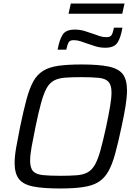

<svg xmlns="http://www.w3.org/2000/svg" viewBox="-20 -1062 773 1090"><path d="M321 8Q223 8 167 -3.5Q111 -15 87 -46.5Q63 -78 63 -137Q63 -174 72 -225.5Q81 -277 95 -346Q114 -437 131 -499.5Q148 -562 169.5 -600.5Q191 -639 225 -660Q259 -681 311.5 -688.5Q364 -696 444 -696Q541 -696 597.5 -684Q654 -672 677.5 -640.5Q701 -609 701 -549Q701 -512 693 -461.5Q685 -411 670 -342Q651 -252 634 -190Q617 -128 595 -89Q573 -50 539.5 -29Q506 -8 453 0Q400 8 321 8ZM323 -64Q379 -64 416 -67Q453 -70 477.5 -83.5Q502 -97 519 -127Q536 -157 550.5 -209.5Q565 -262 583 -344Q597 -411 605 -458Q613 -505 613 -537Q613 -579 596 -597.5Q579 -616 541.5 -620Q504 -624 442 -624Q386 -624 348.5 -621Q311 -618 286 -604.5Q261 -591 244.5 -561Q228 -531 213.5 -478.5Q199 -426 182 -344Q168 -276 159.5 -228.5Q151 -181 151 -150Q151 -108 168 -90Q185 -72 223 -68Q261 -64 323 -64ZM307 -780Q318 -839 336.5 -866.5Q355 -894 405 -894Q433 -894 458.5 -886.5Q484 -879 509 -870Q528 -863 546 -857Q564 -851 585 -851Q606 -851 613.5 -863Q621 -875 627 -905H675Q665 -846 646 -818.5Q627 -791 578 -791Q549 -791 524 -798.5Q499 -806 474 -815Q455 -822 436.5 -828Q418 -834 398 -834Q377 -834 370 -822Q363 -810 356 -780ZM369 -984 382 -1042H687L674 -984Z"/></svg>

Font: Saira
Style: Italic
Weight: 400
Italic angle: -12°
Designer: Hector Gatti with collaboration of the Omnibus-Type team
Foundry: Omnibus-Type
Version: Version 1.100; ttfautohint (v1.8.3)